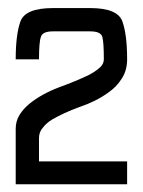

<svg xmlns="http://www.w3.org/2000/svg" viewBox="-20 -824 359 483"><path d="M78.1 -674.8Q58.6 -674.8 19.5 -674.8Q19.5 -736.3 31.2 -769.5Q43 -803.7 113.3 -803.7Q144.5 -803.7 207 -803.7Q276.4 -803.7 288.1 -769.5Q299.8 -736.3 299.8 -674.8Q299.8 -646.5 286.1 -626Q273.4 -605.5 252 -590.8Q220.7 -568.4 179.7 -554.7Q139.6 -540 111.3 -523.4Q96.7 -514.6 87.9 -502.9Q78.1 -492.2 78.1 -476.6Q78.1 -450.2 78.1 -438.5Q78.1 -426.8 78.1 -418Q152.3 -418 299.8 -418Q299.8 -398.4 299.8 -360.4Q207 -360.4 19.5 -360.4Q19.5 -406.2 19.5 -500Q19.5 -519.5 29.3 -535.2Q39.1 -550.8 54.7 -563.5Q85 -587.9 128.9 -604.5Q171.9 -620.1 204.1 -635.7Q220.7 -644.5 231.4 -654.3Q241.2 -663.1 241.2 -674.8Q241.2 -718.8 237.3 -731.4Q233.4 -745.1 207 -745.1Q175.8 -745.1 113.3 -745.1Q86.9 -745.1 83 -731.4Q78.1 -718.8 78.1 -674.8Z"/></svg>

Font: Alibu-Mazigh Belkasim 1
Style: Bold
Weight: 400
Designer: Mazigh Moubarik Belkasim
Version: Version 1.0